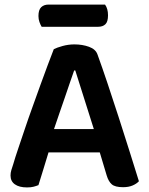

<svg xmlns="http://www.w3.org/2000/svg" viewBox="-20 -809 650 839"><path d="M162 -692Q157 -700 152.5 -712.5Q148 -725 148 -739Q148 -766 160 -777.5Q172 -789 192 -789H439Q452 -771 452 -742Q452 -714 440.5 -703Q429 -692 409 -692ZM416 -143H192Q181 -106 168.5 -66Q156 -26 148 0Q138 4 126.5 7Q115 10 98 10Q64 10 45 -3.5Q26 -17 26 -42Q26 -54 29.5 -65.5Q33 -77 38 -92Q46 -120 59.5 -159.5Q73 -199 88.5 -245.5Q104 -292 122 -341.5Q140 -391 156.5 -437.5Q173 -484 188.5 -524.5Q204 -565 215 -594Q228 -601 253.5 -608Q279 -615 305 -615Q340 -615 369 -604.5Q398 -594 406 -571Q426 -516 450 -444.5Q474 -373 498.5 -297Q523 -221 546 -148Q569 -75 587 -17Q577 -6 559.5 1.5Q542 9 518 9Q483 9 468.5 -3.5Q454 -16 446 -43ZM304 -501Q295 -476 284.5 -445Q274 -414 262.5 -380.5Q251 -347 239 -312.5Q227 -278 216 -245H390L309 -501Z"/></svg>

Font: Baloo 2 SemiBold
Style: Regular
Weight: 600
Designer: Sarang Kulkarni and Ek Type
Foundry: Ek Type
Version: Version 1.640;hotconv 1.0.111;makeotfexe 2.5.65597; ttfautoh